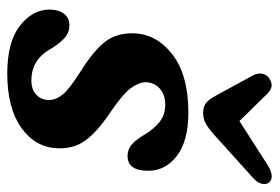

<svg xmlns="http://www.w3.org/2000/svg" viewBox="-134 -586 731 502"><g transform="rotate(90 231.0 -335.5)"><path d="M190.5 -52.5Q215 -52.5 228.5 -65.8Q242 -79 242 -98Q242 -116.5 228 -134Q214 -151.5 167.5 -181Q112 -216 89.5 -245.5Q67 -275 67.5 -318Q68.5 -379 122.5 -421Q176.5 -463 275 -463Q349 -463 388 -433Q427 -403 427 -358Q427 -304 388.5 -304Q373 -304 360.8 -313Q348.5 -322 334 -346Q318 -373 299.2 -387.8Q280.5 -402.5 254.5 -402.5Q227 -402.5 211.2 -387.5Q195.5 -372.5 195.5 -350.5Q196 -333 210.8 -312.8Q225.5 -292.5 268.5 -263Q310.5 -235 332.5 -212Q354.5 -189 362 -166.8Q369.5 -144.5 368 -119.5Q365.5 -62 314 -25.8Q262.5 10.5 173 10.5Q89.5 10.5 47.5 -22.8Q5.5 -56 5.5 -100Q6 -125 17 -138.5Q28 -152 46.5 -152Q64.5 -152 78 -140.8Q91.5 -129.5 105 -108.5Q122.5 -77 143.5 -64.8Q164.5 -52.5 190.5 -52.5ZM339 -536Q322 -520 307.5 -510.8Q293 -501.5 276 -501.5Q258 -501.5 248.2 -510.5Q238.5 -519.5 230 -536L177 -633Q171 -645.5 173.2 -656.2Q175.5 -667 184 -673.5Q205.5 -689.5 225 -670L297 -596.5L411.5 -670Q444 -690 458 -673.5Q463 -667 461 -655.5Q459 -644 445 -631.5Z"/></g></svg>

Font: Fraunces 72pt S100 SemiBold
Style: Italic
Weight: 600
Italic angle: -16°
Version: Version 1.000; ttfautohint (v1.8.3)